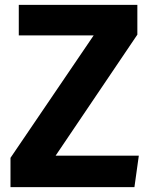

<svg xmlns="http://www.w3.org/2000/svg" viewBox="-20 -767 622 787"><path d="M543 -747H57V-622H364L23 -120V0H531L549 -129H208L543 -625Z"/></svg>

Font: Glow Sans TC Normal
Style: Bold
Weight: 700
Designer: Ryoko NISHIZUKA (kana, bopomofo & ideographs); Paul D. Hunt (Latin, Greek & Cyrillic); Sandoll Communications, Soo-young
Version: Version 0.93